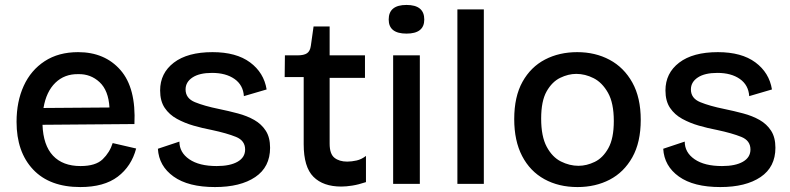

<svg xmlns="http://www.w3.org/2000/svg" viewBox="-20 -744 3198 777"><path d="M305 13Q181 13 114 -58Q47 -129 47 -251Q47 -333 76 -396.5Q105 -460 161 -496.5Q217 -533 296 -533Q404 -533 467.5 -460.5Q531 -388 524 -242L152 -239Q155 -156 194.5 -114Q234 -72 306 -72Q367 -72 395.5 -99.5Q424 -127 436 -165L531 -143Q512 -71 456.5 -29Q401 13 305 13ZM297 -444Q241 -445 204 -409Q167 -373 156 -307L423 -309Q419 -378 383 -411.5Q347 -445 297 -444Z M850 13Q742 13 682.5 -29.5Q623 -72 619 -142L706 -171Q706 -127 746 -99.5Q786 -72 857 -72Q911 -72 941.5 -89.5Q972 -107 972 -139Q972 -175 935 -190Q898 -205 837 -218Q800 -225 763.5 -235.5Q727 -246 696 -263Q665 -280 646.5 -307.5Q628 -335 628 -378Q628 -448 683.5 -490.5Q739 -533 840 -533Q936 -533 992 -491.5Q1048 -450 1059 -382L967 -355Q964 -400 929 -424.5Q894 -449 838 -449Q787 -449 759 -430.5Q731 -412 731 -382Q731 -346 769 -330.5Q807 -315 866 -303Q905 -295 942.5 -285Q980 -275 1009 -258.5Q1038 -242 1055.5 -215Q1073 -188 1073 -146Q1073 -68 1013 -27.5Q953 13 850 13Z M1361 11Q1288 11 1248.5 -28.5Q1209 -68 1209 -160V-432H1132L1133 -520H1184Q1210 -520 1222.5 -528.5Q1235 -537 1238 -559L1249 -637H1314V-520H1457V-429H1314V-163Q1314 -121 1333.5 -105.5Q1353 -90 1385 -90Q1403 -90 1423 -94.5Q1443 -99 1461 -113V-7Q1431 3 1406 7Q1381 11 1361 11Z M1571 0V-520H1679V0ZM1625 -608Q1553 -608 1553 -665Q1553 -724 1625 -724Q1697 -724 1697 -665Q1697 -608 1625 -608Z M1831 0V-706H1938V0Z M2317 13Q2241 13 2183 -19Q2125 -51 2093 -112.5Q2061 -174 2061 -262Q2061 -353 2094.5 -413Q2128 -473 2185.5 -503Q2243 -533 2316 -533Q2389 -533 2447 -502Q2505 -471 2539 -410Q2573 -349 2573 -259Q2573 -168 2539 -107.5Q2505 -47 2447.5 -17Q2390 13 2317 13ZM2321 -73Q2354 -73 2387 -89Q2420 -105 2442 -144.5Q2464 -184 2464 -254Q2464 -327 2440.5 -368.5Q2417 -410 2382.5 -427.5Q2348 -445 2312 -445Q2280 -445 2247 -429Q2214 -413 2192 -374Q2170 -335 2170 -264Q2170 -192 2192.5 -150Q2215 -108 2250 -90.5Q2285 -73 2321 -73Z M2895 13Q2787 13 2727.5 -29.5Q2668 -72 2664 -142L2751 -171Q2751 -127 2791 -99.5Q2831 -72 2902 -72Q2956 -72 2986.5 -89.5Q3017 -107 3017 -139Q3017 -175 2980 -190Q2943 -205 2882 -218Q2845 -225 2808.5 -235.5Q2772 -246 2741 -263Q2710 -280 2691.5 -307.5Q2673 -335 2673 -378Q2673 -448 2728.5 -490.5Q2784 -533 2885 -533Q2981 -533 3037 -491.5Q3093 -450 3104 -382L3012 -355Q3009 -400 2974 -424.5Q2939 -449 2883 -449Q2832 -449 2804 -430.5Q2776 -412 2776 -382Q2776 -346 2814 -330.5Q2852 -315 2911 -303Q2950 -295 2987.5 -285Q3025 -275 3054 -258.5Q3083 -242 3100.5 -215Q3118 -188 3118 -146Q3118 -68 3058 -27.5Q2998 13 2895 13Z"/></svg>

Font: Bricolage Grotesque 10pt Medium
Style: Regular
Weight: 500
Designer: Mathieu Triay
Foundry: Atelier Triay
Version: Version 1.000; ttfautohint (v1.8.4.7-5d5b);gftools[0.9.32]